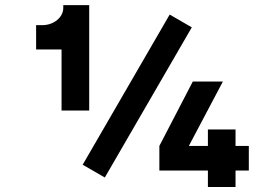

<svg xmlns="http://www.w3.org/2000/svg" viewBox="-20 -743 1091 763"><path d="M224.6 -546.4V-303.7H334.5V-722.7H231.4V-710.9C231.4 -674.8 194.3 -643.1 148.9 -643.1H123.5V-546.4ZM396.5 -37.6 742.2 -634.3 654.3 -685.1 308.6 -88.4ZM865.7 -418.9H746.1L613.3 -163.1V-65.4H806.2V0H916V-65.4H968.8V-163.1H916V-228.5H806.2V-163.1H730.5Z"/></svg>

Font: Giphurs ExtraBold
Style: Regular
Weight: 800
Version: Version 1.000